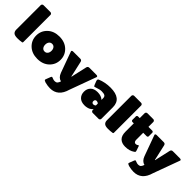

<svg xmlns="http://www.w3.org/2000/svg" viewBox="174 -1864 3245 3245"><g transform="rotate(45 1796.0 -241.5)"><path d="M50 -83.3V-666.7Q50 -680 60 -690Q70 -700 83.3 -700H250Q263.3 -700 273.3 -690Q283.3 -680 283.3 -666.7V-16.7Q283.3 -2.5 270.8 0Q218.3 8.3 166.7 8.3Q100.8 8.3 75.4 -15.4Q50 -39.2 50 -83.3Z M438.8 -60Q358.3 -136.7 358.3 -250Q358.3 -363.3 438.8 -440Q519.2 -516.7 650 -516.7Q780.8 -516.7 861.2 -440Q941.7 -363.3 941.7 -250Q941.7 -136.7 861.2 -60Q780.8 16.7 650 16.7Q519.2 16.7 438.8 -60ZM595 -315.8Q575 -290 575 -250Q575 -210 595 -184.2Q615 -158.3 650 -158.3Q685 -158.3 705 -184.2Q725 -210 725 -250Q725 -290 705 -315.8Q685 -341.7 650 -341.7Q615 -341.7 595 -315.8Z M962.5 -479.2Q962.5 -500 995.8 -500H1162.5Q1195.8 -500 1204.2 -466.7L1262.5 -208.3L1266.7 -183.3H1270.8H1275L1279.2 -208.3L1337.5 -466.7Q1345.8 -500 1379.2 -500H1545.8Q1579.2 -500 1579.2 -479.2Q1579.2 -473.3 1575 -466.7L1404.2 0Q1344.2 216.7 1154.2 216.7Q1097.5 216.7 1033.3 200Q1018.3 195.8 1005 187.9Q991.7 180 991.7 170.8Q991.7 165 1000 145.8L1027.5 75Q1035.8 54.2 1045.8 54.2Q1051.7 54.2 1075 64.6Q1098.3 75 1120.8 75Q1158.3 75 1174.6 57.5Q1190.8 40 1203.3 2.5Q1132.5 -13.3 1100 -100L966.7 -466.7Q962.5 -473.3 962.5 -479.2Z M1862.5 -108.3Q1887.5 -108.3 1908.3 -126.7V-173.3Q1887.5 -191.7 1862.5 -191.7Q1847.5 -191.7 1836.2 -181.2Q1825 -170.8 1825 -150Q1825 -129.2 1836.2 -118.8Q1847.5 -108.3 1862.5 -108.3ZM1770.8 -308.3Q1859.2 -308.3 1908.3 -260.8V-300Q1908.3 -336.7 1885.4 -351.7Q1862.5 -366.7 1812.5 -366.7Q1762.5 -366.7 1708.3 -345.8Q1675.8 -333.3 1667.5 -333.3Q1656.7 -333.3 1646.7 -358.3L1620.8 -425Q1616.7 -435 1616.7 -445.8Q1616.7 -463.3 1633.3 -470.8Q1743.3 -516.7 1870.8 -516.7Q2133.3 -516.7 2133.3 -308.3V-33.3Q2133.3 -20 2123.3 -10Q2113.3 0 2100 0H1958.3Q1945 0 1935 -10Q1925 -20 1925 -33.3V-58.3Q1923.3 -55.8 1920 -51.2Q1916.7 -46.7 1903.3 -35Q1890 -23.3 1874.2 -14.6Q1858.3 -5.8 1830.4 1.2Q1802.5 8.3 1770.8 8.3Q1688.3 8.3 1644.2 -35.8Q1600 -80 1600 -150Q1600 -220 1644.2 -264.2Q1688.3 -308.3 1770.8 -308.3Z M2216.7 -83.3V-666.7Q2216.7 -680 2226.7 -690Q2236.7 -700 2250 -700H2416.7Q2430 -700 2440 -690Q2450 -680 2450 -666.7V-16.7Q2450 -2.5 2437.5 0Q2385 8.3 2333.3 8.3Q2267.5 8.3 2242.1 -15.4Q2216.7 -39.2 2216.7 -83.3Z M2516.7 -391.7V-475Q2516.7 -485 2524.2 -492.5Q2531.7 -500 2541.7 -500H2583.3V-616.7Q2583.3 -630 2593.3 -640Q2603.3 -650 2616.7 -650H2758.3Q2771.7 -650 2781.7 -640Q2791.7 -630 2791.7 -616.7V-500H2883.3Q2893.3 -500 2900.8 -492.5Q2908.3 -485 2908.3 -475V-391.7Q2908.3 -381.7 2900.8 -374.2Q2893.3 -366.7 2883.3 -366.7H2800V-200Q2800 -170.8 2812.1 -156.2Q2824.2 -141.7 2841.7 -141.7Q2860 -141.7 2875 -150Q2877.5 -151.7 2882.1 -155Q2886.7 -158.3 2890 -160.4Q2893.3 -162.5 2895.8 -162.5Q2902.5 -162.5 2907.5 -149.2L2933.3 -72.5Q2937.5 -55.8 2937.5 -54.2Q2937.5 -43.3 2920.8 -32.5Q2851.7 16.7 2750 16.7Q2666.7 16.7 2620.8 -28.3Q2575 -73.3 2575 -166.7V-366.7H2541.7Q2531.7 -366.7 2524.2 -374.2Q2516.7 -381.7 2516.7 -391.7Z M2958.3 -479.2Q2958.3 -500 2991.7 -500H3158.3Q3191.7 -500 3200 -466.7L3258.3 -208.3L3262.5 -183.3H3266.7H3270.8L3275 -208.3L3333.3 -466.7Q3341.7 -500 3375 -500H3541.7Q3575 -500 3575 -479.2Q3575 -473.3 3570.8 -466.7L3400 0Q3340 216.7 3150 216.7Q3093.3 216.7 3029.2 200Q3014.2 195.8 3000.8 187.9Q2987.5 180 2987.5 170.8Q2987.5 165 2995.8 145.8L3023.3 75Q3031.7 54.2 3041.7 54.2Q3047.5 54.2 3070.8 64.6Q3094.2 75 3116.7 75Q3154.2 75 3170.4 57.5Q3186.7 40 3199.2 2.5Q3128.3 -13.3 3095.8 -100L2962.5 -466.7Q2958.3 -473.3 2958.3 -479.2Z"/></g></svg>

Font: BoonTook Mon
Style: Regular
Weight: 400
Designer: Sungsit Sawaiwan
Foundry: FontUni
Version: Version 3.0